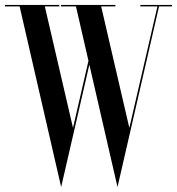

<svg xmlns="http://www.w3.org/2000/svg" viewBox="-46 -720 716 777"><path d="M650 -700H522V-694H591.1L477.4 -202.4L363.4 -694H421V-700H201V-694H261.4L312 -473.8L249.4 -202.5L135.4 -694H194V-700H-26V-694H33.4L201.5 37L315.6 -458.4L429.5 37L597.6 -694H650Z"/></svg>

Font: Picaflor 72 pt
Style: Regular
Weight: 400
Designer: Ariel Martín Pérez
Foundry: Tunera Type Foundry
Version: Version 1.000;hotconv 1.0.109;makeotfexe 2.5.65596